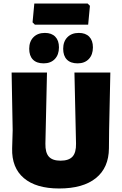

<svg xmlns="http://www.w3.org/2000/svg" viewBox="-20 -1059 693 1091"><path d="M478 -1039 491 -1026 481 -919H178L165 -932L175 -1039ZM428 -872Q466 -872 487 -850.5Q508 -829 508 -790Q508 -748 484.5 -723.5Q461 -699 421 -699Q381 -699 360 -720.5Q339 -742 339 -782Q339 -823 363 -847.5Q387 -872 428 -872ZM235 -872Q273 -872 294 -850.5Q315 -829 315 -790Q315 -748 291.5 -723.5Q268 -699 228 -699Q188 -699 167 -720.5Q146 -742 146 -782Q146 -823 170 -847.5Q194 -872 235 -872ZM607 -647 600 -319 599 -216Q598 -106 525 -47Q452 12 316 12Q185 12 115.5 -47Q46 -106 49 -216L52 -319L46 -647H247L238 -243Q237 -192 257.5 -169Q278 -146 324 -146Q371 -146 392 -169Q413 -192 412 -243L403 -647Z"/></svg>

Font: Alegreya Sans SC Black
Style: Regular
Weight: 900
Designer: Juan Pablo del Peral
Foundry: Huerta Tipografica
Version: Version 2.007